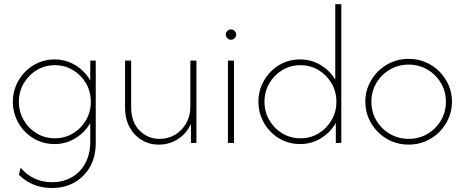

<svg xmlns="http://www.w3.org/2000/svg" viewBox="-20 -687 2234 923"><path d="M230.6 216.7Q198.6 216.7 169.4 209.4Q140.3 202.1 115.3 187.5Q90.3 172.9 70.8 152.8L79.2 118.8Q105.6 152.1 144.8 170.5Q184 188.9 230.6 188.9Q283.3 188.9 324.7 165.3Q366 141.7 389.9 97.9Q413.9 54.2 413.9 -5.6V-95.8Q388.2 -50.7 342.7 -22.6Q297.2 5.6 241.7 5.6Q200 5.6 163.9 -10.1Q127.8 -25.7 100.3 -53.8Q72.9 -81.9 57.3 -118.8Q41.7 -155.6 41.7 -197.9Q41.7 -239.6 57.3 -276.4Q72.9 -313.2 100.3 -341.3Q127.8 -369.4 163.9 -385.4Q200 -401.4 241.7 -401.4Q295.1 -401.4 341 -374.3Q386.8 -347.2 413.9 -300V-395.8H440.3V0.7Q440.3 65.3 413.2 113.9Q386.1 162.5 338.9 189.6Q291.7 216.7 230.6 216.7ZM243.8 -22.2Q291.7 -22.2 330.9 -45.8Q370.1 -69.4 393.4 -109.4Q416.7 -149.3 416.7 -197.9Q416.7 -246.5 393.4 -286.5Q370.1 -326.4 330.9 -350Q291.7 -373.6 243.8 -373.6Q195.8 -373.6 156.6 -350Q117.4 -326.4 94.1 -286.5Q70.8 -246.5 70.8 -197.9Q70.8 -149.3 94.1 -109.4Q117.4 -69.4 156.6 -45.8Q195.8 -22.2 243.8 -22.2Z M743.1 8.3Q697.9 8.3 661.1 -13.9Q624.3 -36.1 602.8 -76Q581.2 -116 581.2 -169.4V-395.8H610.4V-174.3Q610.4 -100.7 650.3 -60.1Q690.3 -19.4 747.2 -19.4Q788.2 -19.4 821.5 -39.2Q854.9 -59 875 -94.1Q895.1 -129.2 895.1 -174.3V-395.8H924.3V0H897.9V-91.7Q877.1 -45.1 835.8 -18.4Q794.4 8.3 743.1 8.3Z M1075.7 0V-395.8H1104.9V0ZM1090.3 -495.8Q1083.3 -495.8 1077.8 -499.3Q1072.2 -502.8 1068.8 -508.3Q1065.3 -513.9 1065.3 -520.8Q1065.3 -527.8 1068.8 -533.3Q1072.2 -538.9 1077.8 -542.4Q1083.3 -545.8 1090.3 -545.8Q1097.2 -545.8 1102.8 -542.4Q1108.3 -538.9 1111.8 -533.3Q1115.3 -527.8 1115.3 -520.8Q1115.3 -513.9 1111.8 -508.3Q1108.3 -502.8 1102.8 -499.3Q1097.2 -495.8 1090.3 -495.8Z M1422.2 5.6Q1380.6 5.6 1344.4 -10.1Q1308.3 -25.7 1280.9 -53.8Q1253.5 -81.9 1237.8 -118.8Q1222.2 -155.6 1222.2 -197.9Q1222.2 -240.3 1237.8 -277.1Q1253.5 -313.9 1280.9 -342Q1308.3 -370.1 1344.4 -385.8Q1380.6 -401.4 1422.2 -401.4Q1476.4 -401.4 1520.8 -374.7Q1565.3 -347.9 1591.7 -304.2V-666.7H1620.8V0H1594.4V-95.8Q1568.8 -50.7 1523.3 -22.6Q1477.8 5.6 1422.2 5.6ZM1424.3 -22.2Q1472.2 -22.2 1511.5 -45.8Q1550.7 -69.4 1574 -109.4Q1597.2 -149.3 1597.2 -197.9Q1597.2 -246.5 1574 -286.5Q1550.7 -326.4 1511.5 -350Q1472.2 -373.6 1424.3 -373.6Q1376.4 -373.6 1337.2 -350Q1297.9 -326.4 1274.7 -286.5Q1251.4 -246.5 1251.4 -197.9Q1251.4 -149.3 1274.7 -109.4Q1297.9 -69.4 1337.2 -45.8Q1376.4 -22.2 1424.3 -22.2Z M1944.4 8.3Q1901.4 8.3 1863.5 -7.6Q1825.7 -23.6 1797.2 -52.1Q1768.8 -80.6 1752.4 -118.1Q1736.1 -155.6 1736.1 -198.6Q1736.1 -241 1752.4 -278.1Q1768.8 -315.3 1797.2 -343.8Q1825.7 -372.2 1863.5 -388.2Q1901.4 -404.2 1944.4 -404.2Q1987.5 -404.2 2025.3 -388.2Q2063.2 -372.2 2091.7 -343.8Q2120.1 -315.3 2136.5 -278.1Q2152.8 -241 2152.8 -197.9Q2152.8 -155.6 2136.5 -118.1Q2120.1 -80.6 2091.7 -52.1Q2063.2 -23.6 2025.3 -7.6Q1987.5 8.3 1944.4 8.3ZM1945.1 -19.4Q1994.4 -19.4 2035.1 -43.4Q2075.7 -67.4 2099.7 -108Q2123.6 -148.6 2123.6 -197.9Q2123.6 -247.2 2099.7 -287.8Q2075.7 -328.5 2035.1 -352.4Q1994.4 -376.4 1944.4 -376.4Q1895.1 -376.4 1854.2 -352.4Q1813.2 -328.5 1789.2 -287.8Q1765.3 -247.2 1765.3 -197.9Q1765.3 -148.6 1789.2 -108Q1813.2 -67.4 1854.2 -43.4Q1895.1 -19.4 1945.1 -19.4Z"/></svg>

Font: Afacad Flux Thin
Style: Regular
Weight: 250
Designer: Kristian Moeller
Foundry: Dicotype
Version: Version 1.100